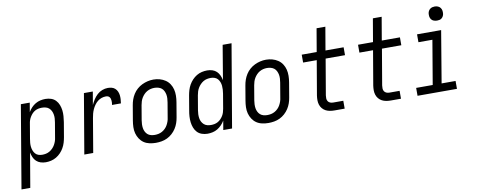

<svg xmlns="http://www.w3.org/2000/svg" viewBox="-103 -1109 4178 1679"><g transform="rotate(-10 1986.0 -269.0)"><path d="M-28 205 96 -530H175L161 -448Q173 -469 189.5 -486.5Q206 -504 226.5 -516Q247 -528 269.5 -533Q292 -538 314 -538Q314 -538 314 -538Q314 -538 315 -538Q341 -538 365 -530Q389 -522 406 -504Q423 -486 432 -462.5Q441 -439 444 -414Q447 -389 445 -362.5Q443 -336 439 -310L417 -180Q413 -157 406 -133.5Q399 -110 386.5 -88Q374 -66 356.5 -47.5Q339 -29 317 -16Q295 -3 271 2.5Q247 8 224 8Q200 8 178 1Q156 -6 140 -21Q124 -36 115 -57Q106 -78 102 -100L50 205ZM204 -62Q221 -62 237.5 -65.5Q254 -69 269.5 -78Q285 -87 297.5 -100Q310 -113 318.5 -128Q327 -143 332.5 -159Q338 -175 340 -192L362 -322Q365 -339 366 -356.5Q367 -374 364 -391Q361 -408 354 -422.5Q347 -437 335 -448Q323 -459 306 -463.5Q289 -468 272 -468Q257 -468 241 -465Q225 -462 210.5 -454Q196 -446 184.5 -433.5Q173 -421 164.5 -407Q156 -393 151 -378Q146 -363 144 -347L122 -217Q119 -200 117.5 -182Q116 -164 118 -147Q120 -130 126 -114Q132 -98 143 -85.5Q154 -73 170 -67.5Q186 -62 204 -62Z M566 0 656 -530H735L715 -414Q726 -438 740.5 -460.5Q755 -483 774.5 -501Q794 -519 819 -528.5Q844 -538 869 -538Q887 -538 904 -533.5Q921 -529 933.5 -517.5Q946 -506 953 -490Q960 -474 962 -457Q964 -440 963 -421.5Q962 -403 959 -385H880Q882 -394 882.5 -403.5Q883 -413 882.5 -422Q882 -431 879.5 -439.5Q877 -448 871.5 -455Q866 -462 857.5 -465Q849 -468 840 -468Q820 -468 801 -461.5Q782 -455 766 -442Q750 -429 738 -412Q726 -395 717.5 -376.5Q709 -358 704 -339Q699 -320 696 -301L645 0Z M1201 8Q1173 8 1145 2Q1117 -4 1095 -19Q1073 -34 1058 -57Q1043 -80 1036 -106.5Q1029 -133 1030 -162Q1031 -191 1036 -220L1058 -350Q1062 -375 1070.5 -399.5Q1079 -424 1093.5 -447Q1108 -470 1128.5 -488Q1149 -506 1173 -517.5Q1197 -529 1222.5 -535Q1248 -541 1274 -541Q1303 -541 1330 -533.5Q1357 -526 1379.5 -511Q1402 -496 1417 -473Q1432 -450 1438.5 -423.5Q1445 -397 1444.5 -368Q1444 -339 1439 -310L1417 -180Q1413 -155 1404.5 -130.5Q1396 -106 1381.5 -83.5Q1367 -61 1346.5 -42.5Q1326 -24 1302 -12.5Q1278 -1 1252 3.5Q1226 8 1201 8ZM1203 -62Q1220 -62 1236.5 -65.5Q1253 -69 1268.5 -77.5Q1284 -86 1297 -99Q1310 -112 1318.5 -127.5Q1327 -143 1332.5 -159Q1338 -175 1340 -192L1362 -322Q1365 -340 1366 -357.5Q1367 -375 1364 -391.5Q1361 -408 1353.5 -423.5Q1346 -439 1333.5 -449Q1321 -459 1304 -463.5Q1287 -468 1270 -468Q1253 -468 1236.5 -464Q1220 -460 1205 -451.5Q1190 -443 1177.5 -430Q1165 -417 1156 -402Q1147 -387 1142 -371Q1137 -355 1134 -338L1112 -208Q1109 -191 1108.5 -173Q1108 -155 1110.5 -138.5Q1113 -122 1120.5 -107Q1128 -92 1140 -81.5Q1152 -71 1168.5 -66.5Q1185 -62 1203 -62Z M1660 8Q1660 8 1660 8Q1660 8 1660 8Q1660 8 1660 8Q1660 8 1660 8Q1634 8 1609.5 -0.5Q1585 -9 1568.5 -26.5Q1552 -44 1543 -67.5Q1534 -91 1531 -116Q1528 -141 1529.5 -167.5Q1531 -194 1536 -220L1558 -350Q1562 -373 1569 -396.5Q1576 -420 1588.5 -442Q1601 -464 1618.5 -482.5Q1636 -501 1657.5 -514Q1679 -527 1703 -532.5Q1727 -538 1751 -538Q1775 -538 1797 -531Q1819 -524 1834.5 -509Q1850 -494 1859.5 -473Q1869 -452 1873 -430L1924 -735H2003L1878 0H1800L1814 -82Q1802 -61 1785 -43.5Q1768 -26 1748 -14Q1728 -2 1705 3Q1682 8 1660 8ZM1703 -62Q1718 -62 1733.5 -65Q1749 -68 1763.5 -76Q1778 -84 1790 -96.5Q1802 -109 1810.5 -123Q1819 -137 1823.5 -152Q1828 -167 1831 -183L1853 -313Q1856 -331 1857 -348.5Q1858 -366 1856.5 -383Q1855 -400 1849 -416Q1843 -432 1832 -444.5Q1821 -457 1804.5 -462.5Q1788 -468 1771 -468Q1754 -468 1737 -464.5Q1720 -461 1705 -452Q1690 -443 1677.5 -430Q1665 -417 1656 -402Q1647 -387 1642 -371Q1637 -355 1634 -338L1612 -208Q1609 -191 1608.5 -173.5Q1608 -156 1610.5 -139Q1613 -122 1620.5 -107.5Q1628 -93 1640 -82Q1652 -71 1668.5 -66.5Q1685 -62 1702 -62Z M2201 8Q2173 8 2145 2Q2117 -4 2095 -19Q2073 -34 2058 -57Q2043 -80 2036 -106.5Q2029 -133 2030 -162Q2031 -191 2036 -220L2058 -350Q2062 -375 2070.5 -399.5Q2079 -424 2093.5 -447Q2108 -470 2128.5 -488Q2149 -506 2173 -517.5Q2197 -529 2222.5 -535Q2248 -541 2274 -541Q2303 -541 2330 -533.5Q2357 -526 2379.5 -511Q2402 -496 2417 -473Q2432 -450 2438.5 -423.5Q2445 -397 2444.5 -368Q2444 -339 2439 -310L2417 -180Q2413 -155 2404.5 -130.5Q2396 -106 2381.5 -83.5Q2367 -61 2346.5 -42.5Q2326 -24 2302 -12.5Q2278 -1 2252 3.5Q2226 8 2201 8ZM2203 -62Q2220 -62 2236.5 -65.5Q2253 -69 2268.5 -77.5Q2284 -86 2297 -99Q2310 -112 2318.5 -127.5Q2327 -143 2332.5 -159Q2338 -175 2340 -192L2362 -322Q2365 -340 2366 -357.5Q2367 -375 2364 -391.5Q2361 -408 2353.5 -423.5Q2346 -439 2333.5 -449Q2321 -459 2304 -463.5Q2287 -468 2270 -468Q2253 -468 2236.5 -464Q2220 -460 2205 -451.5Q2190 -443 2177.5 -430Q2165 -417 2156 -402Q2147 -387 2142 -371Q2137 -355 2134 -338L2112 -208Q2109 -191 2108.5 -173Q2108 -155 2110.5 -138.5Q2113 -122 2120.5 -107Q2128 -92 2140 -81.5Q2152 -71 2168.5 -66.5Q2185 -62 2203 -62Z M2788 0Q2767 0 2747 -3.5Q2727 -7 2710 -16Q2693 -25 2680.5 -40Q2668 -55 2662 -74Q2656 -93 2656 -113.5Q2656 -134 2659 -155L2711 -460H2590V-530H2723L2758 -735H2836L2801 -530H2962V-460H2790L2736 -143Q2734 -129 2734.5 -115.5Q2735 -102 2742 -91Q2749 -80 2761.5 -75Q2774 -70 2788 -70H2878V0Z M3288 0Q3267 0 3247 -3.5Q3227 -7 3210 -16Q3193 -25 3180.5 -40Q3168 -55 3162 -74Q3156 -93 3156 -113.5Q3156 -134 3159 -155L3211 -460H3090V-530H3223L3258 -735H3336L3301 -530H3462V-460H3290L3236 -143Q3234 -129 3234.5 -115.5Q3235 -102 3242 -91Q3249 -80 3261.5 -75Q3274 -70 3288 -70H3378V0Z M3525 0V-70H3672L3738 -460H3614V-530H3828L3751 -70H3875V0ZM3808 -618Q3793 -618 3779 -623Q3765 -628 3756.5 -639.5Q3748 -651 3746 -665.5Q3744 -680 3746 -695Q3748 -706 3753.5 -715.5Q3759 -725 3768 -731.5Q3777 -738 3787 -740.5Q3797 -743 3808 -743Q3823 -743 3836.5 -737.5Q3850 -732 3858.5 -720.5Q3867 -709 3869 -694.5Q3871 -680 3869 -665Q3867 -654 3861.5 -644.5Q3856 -635 3847.5 -628.5Q3839 -622 3828.5 -620Q3818 -618 3808 -618Z"/></g></svg>

Font: iosevka_custom_sans_ss08
Style: Italic
Weight: 400
Italic angle: -10°
Designer: Belleve Invis
Foundry: Belleve Invis
Version: Version 10.3.0; ttfautohint (v1.8.3)